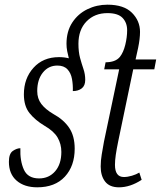

<svg xmlns="http://www.w3.org/2000/svg" viewBox="-20 -790 687 820"><path d="M139 10Q84 10 51 -18.5Q18 -47 18 -99Q18 -134 35 -145.5Q52 -157 67 -157Q65 -103 82 -65.5Q99 -28 147 -28Q189 -28 215.5 -58.5Q242 -89 242 -141Q242 -175 226 -202.5Q210 -230 170 -253Q130 -277 106 -307Q82 -337 82 -387Q82 -455 123 -500.5Q164 -546 232 -546Q255 -546 274 -541Q270 -556 267 -571.5Q264 -587 264 -603Q264 -656 288.5 -693.5Q313 -731 353 -750.5Q393 -770 439 -770Q509 -770 543.5 -735.5Q578 -701 578 -654Q578 -625 570 -586L559 -536H647L639 -494H549L485 -187Q478 -153 474.5 -129Q471 -105 471 -86Q471 -34 509 -34Q525 -34 543.5 -39.5Q562 -45 575 -53L585 -22Q536 10 488 10Q448 10 429 -14.5Q410 -39 410 -79Q410 -104 414.5 -130.5Q419 -157 424 -185L489 -494H425L431 -524Q451 -524 466.5 -529.5Q482 -535 492 -547Q507 -566 515 -598.5Q523 -631 523 -661Q523 -693 503.5 -713.5Q484 -734 439 -734Q384 -734 349.5 -698.5Q315 -663 315 -603Q315 -568 322 -542.5Q329 -517 336.5 -495Q344 -473 344 -449Q344 -424 329 -412.5Q314 -401 291 -401Q292 -427 287.5 -452.5Q283 -478 268 -494Q253 -510 225 -510Q187 -510 163 -480Q139 -450 139 -401Q139 -369 156.5 -346Q174 -323 208 -303Q252 -279 275.5 -244Q299 -209 299 -155Q299 -81 257 -35.5Q215 10 139 10Z"/></svg>

Font: Noto Serif ExtraCondensed Light
Style: Italic
Weight: 300
Width: 2
Italic angle: -12°
Designer: Monotype Design Team
Foundry: Monotype Imaging Inc.
Version: Version 2.014; ttfautohint (v1.8.4.7-5d5b)